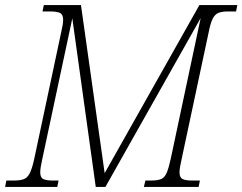

<svg xmlns="http://www.w3.org/2000/svg" viewBox="-37 -734 952 754"><path d="M-17 0 -12 -25H18Q42 -25 56.5 -30.5Q71 -36 80 -54Q89 -72 97 -108L203 -606Q211 -640 211 -656Q211 -677 199 -683Q187 -689 161 -689H130L135 -714H281L374 -54L746 -714H895L890 -689H858Q835 -689 821 -683.5Q807 -678 798 -660Q789 -642 782 -605L676 -108Q668 -74 668 -57Q668 -37 680 -31Q692 -25 717 -25H748L743 0H528L534 -25H556Q581 -25 595 -30.5Q609 -36 617 -54Q625 -72 633 -108L751 -663L377 0H339L247 -662L129 -109Q121 -74 121 -57Q121 -37 133 -31Q145 -25 170 -25H193L188 0Z"/></svg>

Font: Noto Serif SemiCondensed ExtraLight
Style: Italic
Weight: 200
Width: 4
Italic angle: -12°
Designer: Monotype Design Team
Foundry: Monotype Imaging Inc.
Version: Version 2.013